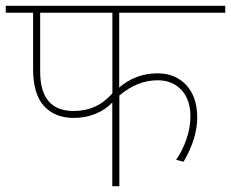

<svg xmlns="http://www.w3.org/2000/svg" viewBox="-35 -642 797 662"><path d="M376.5 0H352.1V-288.6Q329.6 -264.2 294.7 -249.8Q259.8 -235.4 219.7 -235.4Q154.3 -235.4 116.7 -276.4Q79.1 -317.4 79.1 -404.3V-598.1H-15.1V-622.1H741.7V-598.1H376V-340.3Q433.1 -389.2 508.3 -389.2Q569.3 -389.2 607.2 -348.6Q645 -308.1 645 -236.6Q645 -165 598.1 -84.5L572.3 -90.8Q593.8 -122.1 607.7 -161.9Q621.6 -201.7 621.6 -240.7Q621.6 -298.3 590.6 -331.8Q559.6 -365.2 508.3 -365.2Q438.5 -365.2 376.5 -312.5ZM218.8 -259.3Q299.8 -259.3 352.5 -320.3V-598.1H103.5V-395.5Q103.5 -259.3 218.8 -259.3Z"/></svg>

Font: Yantramanav Thin
Style: Regular
Weight: 250
Version: Version 1.001;PS 1.0;hotconv 1.0.72;makeotf.lib2.5.5900; ttf